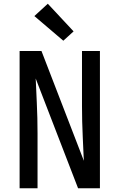

<svg xmlns="http://www.w3.org/2000/svg" viewBox="-20 -1008 640 1028"><path d="M85 0V-735H202L429 -147Q429 -152 428.5 -156.5Q428 -161 428 -165L423 -276Q421 -317 420 -358.5Q419 -400 419 -441V-735H515V0H398L171 -588Q171 -583 171.5 -578.5Q172 -574 172 -570L177 -459Q179 -418 180 -376.5Q181 -335 181 -294V0ZM319 -790 164 -922 236 -988 374 -840Z"/></svg>

Font: Iosevka Curly Medium Extended
Style: Regular
Weight: 500
Width: 7
Monospace: yes
Designer: Belleve Invis
Foundry: Belleve Invis
Version: Version 11.1.0; ttfautohint (v1.8.3)